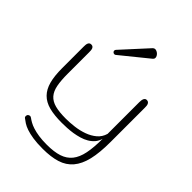

<svg xmlns="http://www.w3.org/2000/svg" viewBox="-215 -686 953 953"><g transform="rotate(45 261.5 -209.5)"><path d="M259.8 134.3Q310.1 134.3 343.8 123.3Q377.4 112.3 397.7 87.2Q418 62 426.5 20.3Q435.1 -21.5 435.1 -83Q429.7 -63 417.5 -48.8Q405.3 -34.7 388.7 -24.9Q372.1 -15.1 352.1 -9.3Q332 -3.4 311.5 -0.2Q291 2.9 271.2 3.9Q251.5 4.9 234.9 4.9Q182.1 4.9 146 -4.6Q109.9 -14.2 87.4 -36.9Q64.9 -59.6 54.9 -96.7Q44.9 -133.8 44.9 -189V-338.9Q44.9 -345.2 45.4 -351.6Q45.9 -357.9 47.9 -362.8Q49.8 -367.7 53.7 -370.8Q57.6 -374 64 -374Q71.3 -374 75.2 -370.8Q79.1 -367.7 81.1 -362.8Q83 -357.9 83.5 -351.6Q84 -345.2 84 -338.9V-189Q84 -141.1 90.1 -109.4Q96.2 -77.6 112.8 -58.6Q129.4 -39.6 158.9 -31.7Q188.5 -23.9 234.9 -23.9Q262.7 -23.9 294.4 -27.8Q326.2 -31.7 354.7 -42Q383.3 -52.2 405 -70.3Q426.8 -88.4 435.1 -117.2V-338.9Q435.1 -345.2 435.8 -351.6Q436.5 -357.9 438.5 -362.8Q440.4 -367.7 444.1 -370.8Q447.8 -374 453.6 -374Q460.9 -374 464.8 -370.8Q468.8 -367.7 470.9 -362.8Q473.1 -357.9 473.6 -351.6Q474.1 -345.2 474.1 -338.9V-99.1Q474.1 -23.9 462.2 26.4Q450.2 76.7 424.3 107.2Q398.4 137.7 357.9 150.4Q317.4 163.1 259.8 163.1Q218.8 163.1 190.7 158.7Q162.6 154.3 143.3 147.7Q124 141.1 111.3 132.8Q98.6 124.5 89.4 117.2Q86.9 115.2 85.9 112.3Q85 109.4 85.2 106.4Q85.4 103.5 86.4 101.1Q87.4 98.6 88.4 97.2Q90.8 94.2 96.9 92.3Q103 90.3 108.9 94.7Q118.2 101.6 130.6 108.6Q143.1 115.7 160.9 121.3Q178.7 127 202.6 130.6Q226.6 134.3 259.8 134.3ZM293 -576.7Q298.3 -582 305.2 -582Q310.5 -582 316.2 -579.3Q321.8 -576.7 326.2 -572.5Q330.6 -568.4 333.5 -563Q336.4 -557.6 336.4 -552.2Q336.4 -544.4 329.1 -538.6L186.5 -422.9Q183.6 -420.4 179.2 -420.4Q173.8 -420.4 169.9 -424.1Q166 -427.7 166 -433.1Q166 -438 169.9 -441.9Z"/></g></svg>

Font: Gruppo
Style: Regular
Weight: 400
Foundry: Vernon Adams
Version: Version 1.000